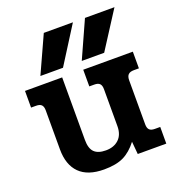

<svg xmlns="http://www.w3.org/2000/svg" viewBox="-133 -822 862 942"><g transform="rotate(-20 298.5 -350.5)"><path d="M201 -716H353L231 -523H113ZM416 -716H570L446 -523H329ZM80 -152V-356Q80 -375 71.5 -384Q63 -393 43 -393H17V-480H211V-153Q211 -109 230.5 -89.5Q250 -70 291 -70Q333 -70 358.5 -94Q384 -118 384 -163V-356Q384 -375 375.5 -384Q367 -393 347 -393H321V-480H580V-393H554Q533 -393 524 -383.5Q515 -374 515 -354V-124Q515 -105 523.5 -96Q532 -87 552 -87H580V0H431L425 -66Q392 -23 353 -4Q314 15 251 15Q166 15 123 -28Q80 -71 80 -152Z"/></g></svg>

Font: Pridi Medium
Style: Regular
Weight: 500
Designer: Katatrad Team
Foundry: CadsonDemak
Version: Version 1.001